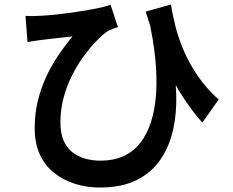

<svg xmlns="http://www.w3.org/2000/svg" viewBox="-20 -778 1040 858"><path d="M744 -758Q751 -711 764.5 -658.5Q778 -606 801.5 -551Q825 -496 862.5 -440.5Q900 -385 957 -333L884 -230Q830 -291 784.5 -365Q739 -439 701.5 -529Q664 -619 631 -726ZM94 -707Q120 -705 150 -707Q185 -708 230.5 -713Q276 -718 323 -725Q370 -732 410.5 -740Q451 -748 474 -757L507 -657Q497 -654 482.5 -648.5Q468 -643 457 -636Q436 -621 409.5 -593.5Q383 -566 355 -528Q327 -490 303 -443Q279 -396 264.5 -342.5Q250 -289 250 -230Q250 -184 263.5 -151.5Q277 -119 302 -99Q327 -79 359.5 -69.5Q392 -60 428 -60Q544 -60 606 -138.5Q668 -217 677.5 -360.5Q687 -504 644 -696L749 -520Q765 -438 767.5 -355Q770 -272 753.5 -198Q737 -124 697.5 -65.5Q658 -7 591 26.5Q524 60 426 60Q366 60 313.5 43Q261 26 220.5 -6.5Q180 -39 157.5 -89Q135 -139 135 -205Q135 -269 148.5 -325Q162 -381 185 -431.5Q208 -482 238.5 -527.5Q269 -573 304 -615Q283 -613 255.5 -610Q228 -607 203 -604Q178 -601 162 -599Q146 -597 132.5 -595Q119 -593 103 -590Z"/></svg>

Font: Noto Sans TC SemiBold
Style: Regular
Weight: 600
Designer: Ryoko NISHIZUKA  (kana, bopomofo & ideographs); Paul D. Hunt (Latin, Greek & Cyrillic); Sandoll Communications , Soo-you
Foundry: Adobe
Version: Version 2.004-H2;hotconv 1.0.118;makeotfexe 2.5.65603